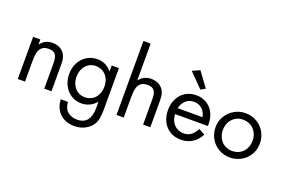

<svg xmlns="http://www.w3.org/2000/svg" viewBox="-117 -1138 2647 1780"><g transform="rotate(20 1206.5 -248.5)"><path d="M64 -415.5H135.3V-365.2Q155.3 -389.6 170.4 -400.4Q205.1 -425.3 254.4 -425.3Q307.1 -425.3 344.2 -397.9Q381.3 -370.6 391.6 -320.3Q396.5 -297.4 396.5 -257.8V0H325.2V-245.6Q325.2 -286.6 317.9 -311.3Q310.5 -335.9 291.5 -348.4Q272.5 -360.8 238.3 -360.8Q198.2 -360.8 175.5 -342.3Q152.8 -323.7 144 -290.5Q135.3 -257.3 135.3 -207.5V0H64Z M522.9 -321.3Q549.8 -371.1 595.7 -398.2Q641.6 -425.3 696.3 -425.3Q783.2 -425.3 839.4 -356.4V-415.5H910.6V-9.3Q910.6 46.4 902.8 84.7Q895 123 873.5 152.8Q852.1 182.6 812.5 204.6Q765.1 231.4 704.1 231.4Q644.5 231.4 599.6 207.3Q554.7 183.1 529.8 139.9Q504.9 96.7 502.9 40.5H573.7Q577.6 85.4 593.5 111.1Q609.4 136.7 640.6 151.9Q671.4 166.5 706.1 166.5Q775.4 166.5 807.4 123.8Q839.4 81.1 839.4 2.9V-57.6Q778.8 11.2 692.9 11.2Q636.2 11.2 591.3 -17.6Q546.4 -46.4 521 -96.2Q495.6 -146 495.6 -206.1Q495.6 -271.5 522.9 -321.3ZM586.4 -126.5Q604 -91.3 634.8 -72.3Q665.5 -53.2 703.6 -53.2Q746.1 -53.2 777.8 -73.5Q809.6 -93.8 826.2 -128.7Q842.8 -163.6 842.8 -206.1Q842.8 -255.4 823.5 -290.5Q804.2 -325.7 772.7 -343.3Q741.2 -360.8 704.6 -360.8Q661.6 -360.8 630.9 -339.1Q600.1 -317.4 584.2 -282.2Q568.4 -247.1 568.4 -207Q568.4 -161.6 586.4 -126.5Z M1038.1 -729.5H1109.4V-366.7Q1129.4 -389.6 1145 -400.4Q1181.2 -424.8 1228.5 -424.8Q1280.8 -424.8 1318.6 -397Q1356.4 -369.1 1366.7 -320.3Q1371.6 -297.9 1371.6 -257.3V0H1300.3V-252.4Q1300.3 -288.1 1293 -311.5Q1285.6 -335 1266.8 -347.7Q1248 -360.4 1214.4 -360.4Q1172.9 -360.4 1149.9 -342Q1127 -323.7 1118.2 -290.5Q1109.4 -257.3 1109.4 -207.5V0H1038.1Z M1470.7 -205.1Q1470.7 -271 1496.8 -320.8Q1522.9 -370.6 1568.6 -397.7Q1614.3 -424.8 1671.9 -424.8Q1725.6 -424.8 1770.5 -400.4Q1815.4 -376 1842.5 -326.4Q1869.6 -276.9 1869.6 -205.6V-192.9H1545.9Q1547.9 -150.4 1564.5 -119.4Q1581.1 -88.4 1611.3 -70.3Q1641.1 -52.2 1677.7 -52.2Q1710.9 -52.2 1733.9 -63.2Q1756.8 -74.2 1772.2 -92.3Q1787.6 -110.4 1805.7 -139.6L1865.7 -106Q1840.3 -62 1814.5 -39.1Q1756.8 12.2 1675.3 12.2Q1611.3 12.2 1564.9 -17.1Q1518.6 -46.4 1494.6 -95.9Q1470.7 -145.5 1470.7 -205.1ZM1550.3 -252.9H1794.4Q1788.1 -286.6 1770.5 -311Q1733.9 -360.4 1672.9 -360.4Q1608.9 -360.4 1570.8 -305.2Q1555.2 -282.2 1550.3 -252.9ZM1627.4 -655.8 1732.9 -511.2 1688.5 -486.3 1553.7 -622.6Z M1969.7 -318.4Q1999.5 -367.7 2050 -396.2Q2100.6 -424.8 2158.7 -424.8Q2222.2 -424.8 2272.2 -394.5Q2322.3 -364.3 2350.1 -314Q2377.9 -263.7 2377.9 -206.5Q2377.9 -142.1 2347.4 -92.3Q2316.9 -42.5 2266.1 -15.1Q2215.3 12.2 2157.2 12.2Q2097.2 12.2 2044.9 -18.8Q1992.7 -49.8 1964.8 -103.5Q1939.5 -150.9 1939.5 -210Q1939.5 -269 1969.7 -318.4ZM2031.7 -126.5Q2050.8 -90.8 2083.7 -71.5Q2116.7 -52.2 2156.7 -52.2Q2203.6 -52.2 2237.3 -73.5Q2271 -94.7 2288.1 -129.9Q2305.2 -165 2305.2 -206.1Q2305.2 -252 2285.6 -286.9Q2266.1 -321.8 2232.7 -341.1Q2199.2 -360.4 2158.2 -360.4Q2112.8 -360.4 2079.6 -338.6Q2046.4 -316.9 2029.3 -282Q2012.2 -247.1 2012.2 -208.5Q2012.2 -161.6 2031.7 -126.5Z"/></g></svg>

Font: NMS Futura Pro Book
Style: Regular
Weight: 400
Designer: Blend3rman
Version: Version 0.1